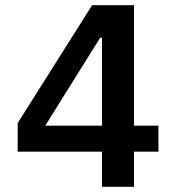

<svg xmlns="http://www.w3.org/2000/svg" viewBox="-20 -718 680 738"><path d="M372 0V-135H48V-245L334 -698H495V-235H589V-135H495V0ZM372 -235V-573H365L154 -235Z"/></svg>

Font: Writer SemiBold
Style: Regular
Weight: 600
Monospace: yes
Designer: Mike Abbink, Paul van der Laan, Pieter van Rosmalen
Foundry: Bold Monday
Version: Version 2.001 2020